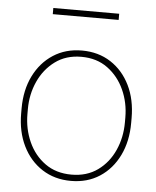

<svg xmlns="http://www.w3.org/2000/svg" viewBox="-52 -749 654 804"><g transform="rotate(5 275.0 -347.5)"><path d="M43.9 -253.9V-274.4Q43.9 -352.1 73.2 -411.4Q102.5 -470.7 154.5 -504.4Q206.5 -538.1 274.9 -538.1Q344.2 -538.1 396.2 -504.4Q448.2 -470.7 477.3 -411.4Q506.3 -352.1 506.3 -274.4V-253.9Q506.3 -176.8 477.3 -117.2Q448.2 -57.6 396.5 -23.9Q344.7 9.8 275.9 9.8Q207 9.8 154.8 -23.9Q102.5 -57.6 73.2 -117.2Q43.9 -176.8 43.9 -253.9ZM70.3 -274.4V-253.9Q70.3 -190.9 94.7 -136.7Q119.1 -82.5 165 -49.6Q210.9 -16.6 275.9 -16.6Q340.3 -16.6 386 -49.6Q431.6 -82.5 455.8 -136.7Q480 -190.9 480 -253.9V-274.4Q480 -336.4 455.6 -390.4Q431.2 -444.3 385.5 -478Q339.8 -511.7 274.9 -511.7Q210.4 -511.7 164.8 -478Q119.1 -444.3 94.7 -390.4Q70.3 -336.4 70.3 -274.4ZM416.5 -705.1V-679.2H139.6V-705.1Z"/></g></svg>

Font: Vazirmatn FD Thin
Style: Regular
Weight: 100
Designer: Saber Rastikerdar
Foundry: Saber Rastikerdar
Version: Version 33.003